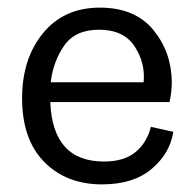

<svg xmlns="http://www.w3.org/2000/svg" viewBox="-20 -474 510 504"><path d="M435 -128Q426 -71 378 -30.5Q330 10 248 10Q154 10 96 -49Q38 -108 38 -216Q38 -320 93 -387Q148 -454 242 -454Q334 -454 382 -396Q430 -338 431 -259Q431 -233 425 -206H112Q118 -50 253 -50Q306 -50 336 -75Q366 -100 376 -141ZM357 -258Q362 -308 333.5 -352Q305 -396 240 -396Q178 -396 149 -355Q120 -314 113 -258Z"/></svg>

Font: Zilla Slab
Style: Regular
Weight: 400
Designer: Typotheque.com
Foundry: Typotheque type foundry
Version: Version 1.1; 2017; ttfautohint (v1.6)